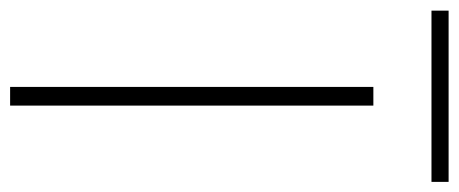

<svg xmlns="http://www.w3.org/2000/svg" viewBox="-314 -608 885 370"><g transform="rotate(90 128.0 -422.5)"><path d="M110 0V-700H146V0ZM-37 -812V-845H293V-812Z"/></g></svg>

Font: Overpass Thin
Style: Regular
Weight: 250
Designer: Delve Withrington, Dave Bailey, Thomas Jockin
Foundry: Delve Fonts LLC
Version: Version 4.000